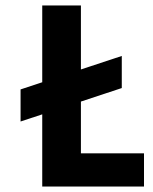

<svg xmlns="http://www.w3.org/2000/svg" viewBox="-20 -680 557 700"><path d="M55 -354 424 -476V-359L55 -237ZM134 0V-660H275V0ZM164 0V-121H505V0Z"/></svg>

Font: Bricolage Grotesque SemiCondensed
Style: Bold
Weight: 700
Width: 4
Designer: Mathieu Triay
Foundry: Atelier Triay
Version: Version 1.001;gftools[0.9.33.dev8+g029e19f]